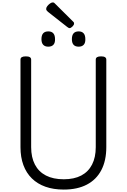

<svg xmlns="http://www.w3.org/2000/svg" viewBox="-20 -1545 1047 1584"><path d="M506 19Q421 19 355 -4.5Q289 -28 243 -73Q197 -118 173 -183Q149 -248 149 -331V-1053Q149 -1067 160 -1073.5Q171 -1080 193 -1080Q215 -1080 226 -1073.5Q237 -1067 237 -1053V-331Q237 -247 268 -187.5Q299 -128 359 -97Q419 -66 506 -66Q592 -66 650.5 -97Q709 -128 739.5 -187.5Q770 -247 770 -331V-1053Q770 -1067 781 -1073.5Q792 -1080 814 -1080Q857 -1080 857 -1053V-331Q857 -220 816 -141.5Q775 -63 696.5 -22Q618 19 506 19ZM378 -1160Q351 -1160 336.5 -1175.5Q322 -1191 322 -1222Q322 -1254 336 -1270Q350 -1286 379 -1286Q406 -1286 420 -1270Q434 -1254 434 -1222Q435 -1191 420.5 -1175.5Q406 -1160 378 -1160ZM629 -1160Q601 -1160 587 -1175.5Q573 -1191 573 -1222Q573 -1254 587 -1270Q601 -1286 629 -1286Q656 -1286 670 -1270Q684 -1254 684 -1222Q685 -1191 670.5 -1175.5Q656 -1160 629 -1160ZM553 -1313Q549 -1313 544.5 -1316Q540 -1319 534 -1323L376 -1447Q367 -1455 364 -1460Q361 -1465 361 -1472Q361 -1483 370.5 -1495Q380 -1507 392.5 -1516Q405 -1525 415 -1525Q422 -1525 426.5 -1522Q431 -1519 435 -1514L582 -1368Q589 -1362 590 -1358Q591 -1354 591 -1350Q591 -1340 578 -1326.5Q565 -1313 553 -1313Z"/></svg>

Font: Playwrite AR
Style: Regular
Weight: 400
Designer: Veronika Burian, José Scaglione
Foundry: TypeTogether
Version: Version 1.002